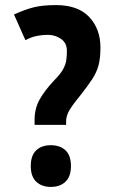

<svg xmlns="http://www.w3.org/2000/svg" viewBox="-20 -722 455 755"><path d="M200 -702Q287 -702 331 -655Q375 -608 375 -535Q375 -494 367.5 -465.5Q360 -437 342.5 -410.5Q325 -384 296 -347Q264 -308 252 -287Q240 -266 240 -245V-231H116V-251Q116 -296 136.5 -332Q157 -368 194 -407Q218 -431 228 -449.5Q238 -468 240.5 -484.5Q243 -501 243 -522Q243 -553 220 -569Q197 -585 167 -585Q146 -585 124 -580.5Q102 -576 80 -564L35 -665Q79 -685 113.5 -693.5Q148 -702 200 -702ZM180 13Q144 13 122.5 -7.5Q101 -28 101 -69Q101 -110 122 -130.5Q143 -151 180 -151Q216 -151 237.5 -131Q259 -111 259 -69Q259 -28 237.5 -7.5Q216 13 180 13Z"/></svg>

Font: Noto Sans Kannada Condensed
Style: Bold
Weight: 700
Width: 3
Designer: Jelle Bosma - Monotype Design Team
Foundry: Monotype Imaging Inc.
Version: Version 2.005; ttfautohint (v1.8.4.7-5d5b)